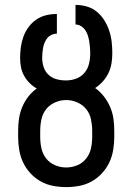

<svg xmlns="http://www.w3.org/2000/svg" viewBox="-20 -755 540 783"><path d="M250 8Q223 8 196.5 3Q170 -2 146.5 -15Q123 -28 104.5 -48Q86 -68 74.5 -92Q63 -116 58.5 -143Q54 -170 54 -196V-222Q54 -247 57.5 -271Q61 -295 70.5 -318Q80 -341 95 -360.5Q110 -380 130 -394Q114 -403 100.5 -416.5Q87 -430 78 -446.5Q69 -463 65.5 -481.5Q62 -500 62 -518Q62 -541 65 -563Q68 -585 75.5 -605.5Q83 -626 96.5 -644.5Q110 -663 128.5 -675.5Q147 -688 168.5 -693Q190 -698 212 -698V-618Q202 -618 191.5 -613.5Q181 -609 174 -601Q167 -593 162.5 -582.5Q158 -572 156 -561.5Q154 -551 153 -540Q152 -529 152 -518Q152 -500 158 -481.5Q164 -463 178 -450Q192 -437 210.5 -432Q229 -427 248 -427H250Q271 -427 291 -434.5Q311 -442 324.5 -458Q338 -474 343 -495Q348 -516 348 -537Q348 -549 347 -561.5Q346 -574 344 -586Q342 -598 338.5 -609.5Q335 -621 328 -631.5Q321 -642 310.5 -648.5Q300 -655 288 -655V-735Q311 -735 334 -728.5Q357 -722 375 -707Q393 -692 405.5 -672Q418 -652 425.5 -629.5Q433 -607 435.5 -583.5Q438 -560 438 -537Q438 -516 434.5 -495.5Q431 -475 422 -456.5Q413 -438 399 -422.5Q385 -407 368 -396Q388 -382 403.5 -362Q419 -342 429 -319Q439 -296 442.5 -271.5Q446 -247 446 -222V-196Q446 -170 441.5 -143Q437 -116 425.5 -92Q414 -68 395.5 -48Q377 -28 353.5 -15Q330 -2 303.5 3Q277 8 250 8ZM250 -72Q273 -72 295 -81Q317 -90 331.5 -108.5Q346 -127 351 -150Q356 -173 356 -196V-222Q356 -245 351 -268.5Q346 -292 331.5 -310Q317 -328 295 -337.5Q273 -347 250 -347Q227 -347 205 -337.5Q183 -328 168.5 -310Q154 -292 149 -268.5Q144 -245 144 -222V-196Q144 -173 149 -150Q154 -127 168.5 -108.5Q183 -90 205 -81Q227 -72 250 -72Z"/></svg>

Font: Iosevka SS18 Medium
Style: Regular
Weight: 500
Monospace: yes
Designer: Belleve Invis
Foundry: Belleve Invis
Version: Version 25.1.1; ttfautohint (v1.8.4)